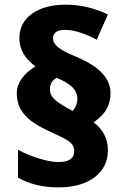

<svg xmlns="http://www.w3.org/2000/svg" viewBox="-20 -790 540 822"><path d="M51.8 -392.1Q51.8 -423.3 72.8 -453.1Q93.8 -482.9 131.8 -505.9Q63 -555.7 63 -626Q63 -692.9 117.2 -731.4Q171.4 -770 261.2 -770Q354.5 -770 441.9 -728L394 -620.1Q358.4 -639.6 322.5 -650.9Q286.6 -662.1 259.8 -662.1Q207 -662.1 207 -626Q207 -605 229.2 -587.4Q251.5 -569.8 292 -553.2Q377.4 -518.6 415.3 -479Q453.1 -439.5 453.1 -392.1Q453.1 -354.5 437.5 -325Q421.9 -295.4 380.9 -266.1Q441.9 -220.2 441.9 -147Q441.9 -74.2 385 -31Q328.1 12.2 229 12.2Q129.4 12.2 57.1 -29.8V-148.9Q95.7 -127.4 146 -111.8Q196.3 -96.2 230 -96.2Q297.9 -96.2 297.9 -143.1Q297.9 -163.6 282.7 -178.5Q267.6 -193.4 214.8 -216.8Q146 -247.6 114.5 -271.5Q83 -295.4 67.4 -324.2Q51.8 -353 51.8 -392.1ZM193.8 -407.2Q193.8 -382.3 215.3 -362.8Q236.8 -343.3 291 -314.9Q311 -337.9 311 -367.2Q311 -395 290.5 -416Q270 -437 222.2 -457Q193.8 -441.4 193.8 -407.2Z"/></svg>

Font: Sahel Black FD
Style: Black-FD
Weight: 900
Foundry: Saber Rastikerdar (saber.rastikerdar@gmail.com)
Version: Version 3.3.1